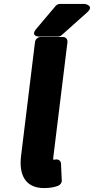

<svg xmlns="http://www.w3.org/2000/svg" viewBox="-20 -919 478 976"><path d="M87 -126C76 -35 105 37 204 37C233 37 257 33 276 25C286 21 295 10 294 -2L290 -88C289 -103 275 -111 262 -108C255 -107 254 -107 251 -107C251 -109 250 -113 251 -120L323 -706C324 -717 316 -731 301 -731H186C175 -731 160 -721 158 -706ZM423 -856C462 -891 411 -899 411 -899H285C278 -899 269 -896 263 -889L165 -773C131 -733 180 -733 180 -733H274C280 -733 288 -735 293 -740Z"/></svg>

Font: Falling Sky
Style: BlkObl
Weight: 900
Designer: Paul D. Hunt
Foundry: Adobe Systems Incorporated
Version: Version 1.02